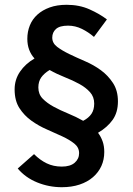

<svg xmlns="http://www.w3.org/2000/svg" viewBox="-20 -707 553 801"><path d="M140 -342Q140 -314 158 -295.5Q176 -277 203.5 -262Q231 -247 264 -233.5Q297 -220 327 -203Q350 -215 361.5 -232Q373 -249 373 -275Q373 -303 355.5 -322.5Q338 -342 310.5 -357Q283 -372 250 -385Q217 -398 187 -415Q164 -401 152 -384Q140 -367 140 -342ZM238 74Q184 74 135 54Q86 34 54 -4L122 -64Q147 -39 175 -25.5Q203 -12 238 -12Q273 -12 291.5 -28Q310 -44 310 -68Q310 -92 290 -108Q270 -124 240 -138Q210 -152 175.5 -167Q141 -182 111 -203.5Q81 -225 61 -256Q41 -287 41 -334Q41 -375 63.5 -408Q86 -441 124 -463Q94 -496 94 -545Q94 -575 104.5 -601Q115 -627 136 -646Q157 -665 187.5 -676Q218 -687 258 -687Q311 -687 353.5 -668Q396 -649 426 -626L372 -553Q349 -573 321.5 -586.5Q294 -600 264 -600Q229 -600 213.5 -586Q198 -572 198 -550Q198 -527 218.5 -511.5Q239 -496 269 -481.5Q299 -467 335 -451.5Q371 -436 401 -414Q431 -392 451.5 -360.5Q472 -329 472 -284Q472 -238 450 -207Q428 -176 389 -153Q401 -137 408 -117.5Q415 -98 415 -73Q415 -41 403 -14.5Q391 12 368 32Q345 52 312 63Q279 74 238 74Z"/></svg>

Font: CV Source Sans Light
Style: Bold
Weight: 600
Designer: Paul D. Hunt
Foundry: Adobe Systems Incorporated
Version: Version 3.001